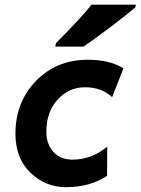

<svg xmlns="http://www.w3.org/2000/svg" viewBox="-20 -774 591 807"><path d="M256.8 12.7Q170.9 12.7 107.9 -48.1Q44.9 -108.9 44.9 -211.9Q44.9 -344.7 131.1 -433.8Q217.3 -522.9 349.6 -522.9Q440.9 -522.9 499 -486.8L451.2 -365.7Q406.2 -407.2 337.9 -407.2Q268.6 -407.2 221.7 -355Q174.8 -302.7 174.8 -220.7Q174.8 -168.5 204.3 -135.7Q233.9 -103 285.2 -103Q364.7 -103 430.7 -157.7L430.2 -35.2Q359.4 12.7 256.8 12.7ZM331.1 -578.1H212.4L215.3 -592.8Q322.3 -700.2 364.7 -754.4H551.3L548.8 -743.2Q517.1 -715.3 444.1 -660.2Q371.1 -605 331.1 -578.1Z"/></svg>

Font: Cadman
Style: Bold Italic
Weight: 700
Italic angle: -12°
Designer: Paul James MIller
Foundry: High-Logic / Made with FontCreator
Version: Version 2.114;March 28, 2021;FontCreator 13.0.0.2683 64-bit